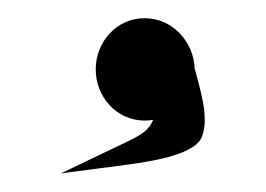

<svg xmlns="http://www.w3.org/2000/svg" viewBox="-20 -730 292 211"><path d="M202.1 -580.4C210.3 -601.7 199.1 -634.3 193.9 -655C192.9 -682.9 170.6 -710 138.9 -710C107.8 -710 85.2 -683.6 85.2 -653.8C85.2 -623.9 107.8 -597.5 138.9 -597.5C142.2 -597.5 144.4 -597.6 148.2 -598.3C143 -583.8 128.4 -578.5 103.4 -566.5L47 -539.5L109 -547.6C141.5 -551.8 194.9 -558.8 202.1 -580.4Z"/></svg>

Font: Hi.
Style: Black
Weight: 400
Designer: Mew Too, Robert Jablonski
Foundry: Cannot Into Space Fonts
Version: Version 1.996